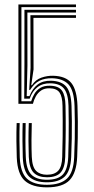

<svg xmlns="http://www.w3.org/2000/svg" viewBox="-20 -819 416 847"><path d="M187 7.5Q122.2 7.5 89.6 -21.6Q57 -50.8 54 -124Q52.8 -154.5 52.4 -196Q52 -237.5 53.5 -276H66.8Q65.5 -241 65.8 -199.4Q66 -157.8 67.2 -124.8Q70 -57.8 99 -30.8Q128 -3.8 187 -3.8Q246 -3.8 275.2 -30.9Q304.5 -58 307.2 -125.5Q309 -167.8 309.8 -205.9Q310.5 -244 310.2 -280Q310 -316 308.8 -351.5Q306.5 -420.5 282.1 -446.6Q257.8 -472.8 209 -473.8Q177 -474.2 153.8 -462.6Q130.5 -451 113 -422.5L108.8 -422.2L114.8 -519.2L114.2 -752H315.2V-740.2H127.5L128 -513L117.8 -443.2H121Q137.2 -467.8 163 -476.6Q188.8 -485.5 214.5 -484.8Q270.2 -483.5 294.9 -452.6Q319.5 -421.8 321.8 -352Q323 -317.2 323.4 -282.5Q323.8 -247.8 323 -209.8Q322.2 -171.8 320.5 -127Q317.5 -56.5 287.2 -24.5Q257 7.5 187 7.5ZM187 -14.8Q134.5 -14.8 108.6 -39.6Q82.8 -64.5 80.5 -125.5Q79.5 -156.8 79.1 -197.2Q78.8 -237.8 80 -276H93.2Q92.2 -240.8 92.2 -201.2Q92.2 -161.8 93.8 -126Q96 -71 118.5 -48.5Q141 -26 187 -26Q236 -26 257.5 -49.4Q279 -72.8 281 -127Q282.2 -164 282.8 -201.8Q283.2 -239.5 283.2 -277.4Q283.2 -315.2 282.2 -352Q281 -404 263 -427.2Q245 -450.5 203.2 -451.5Q169 -452.5 145.8 -434.8Q122.5 -417 111 -383.8H86.8L87.8 -535.8V-775.8H315.2V-763.8H100.8L101 -528.8L97.8 -395H110Q122.8 -428.2 145.9 -446Q169 -463.8 205.5 -462.8Q251.8 -461.5 272.6 -436.4Q293.5 -411.2 295.5 -351.5Q296.8 -320 297 -284.4Q297.2 -248.8 296.6 -209.1Q296 -169.5 294 -126Q291.2 -64.5 265.1 -39.6Q239 -14.8 187 -14.8ZM187 -37Q149.2 -37 129.2 -56.6Q109.2 -76.2 107 -126.8Q105.8 -155.5 105.6 -197.1Q105.5 -238.8 107 -276H120.2Q119 -241 118.9 -200.8Q118.8 -160.5 120.2 -127.2Q122.2 -82 139.4 -65.1Q156.5 -48.2 187 -48.2Q221.2 -48.2 237.4 -66.5Q253.5 -84.8 254.5 -127Q256 -179.8 256.4 -217.9Q256.8 -256 256.6 -287.5Q256.5 -319 255.8 -351.8Q255.2 -392.8 242.6 -410.9Q230 -429 198.5 -429.5Q176.5 -430 161.6 -419.9Q146.8 -409.8 138 -393.8Q129.2 -377.8 125.2 -361H61.2V-799.2H315.2V-787.5H74.5V-372.2H117.5Q122.5 -388.8 131.8 -404.8Q141 -420.8 157.6 -431.1Q174.2 -441.5 201.2 -440.8Q238.5 -440 253.4 -419.1Q268.2 -398.2 269 -352Q269.5 -324 269.8 -298.1Q270 -272.2 269.9 -245.9Q269.8 -219.5 269.2 -190.5Q268.8 -161.5 267.8 -127Q266.5 -79.8 248 -58.4Q229.5 -37 187 -37Z"/></svg>

Font: Big Shoulders Inline Display Thin
Style: Regular
Weight: 400
Version: Version 2.002